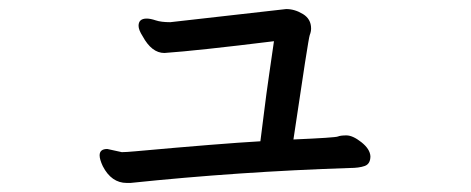

<svg xmlns="http://www.w3.org/2000/svg" viewBox="-20 -409 1040 424"><path d="M268 -5H260Q226 -5 207 -42Q200 -57 200 -66Q200 -80 217 -80L249 -73Q258 -73 280 -75Q468 -92 555 -97Q558 -119 563 -160Q568 -201 574.5 -245.5Q581 -290 585 -318Q415 -297 343 -292Q315 -292 295 -329Q286 -343 286 -352Q286 -368 304 -368Q312 -368 324 -364Q336 -360 356 -360L612 -389Q631 -389 649 -378Q667 -367 667 -346Q667 -339 664 -331.5Q661 -324 628 -101Q720 -105 726 -107.5Q732 -110 745 -110Q759 -110 778 -95Q797 -80 798 -64Q798 -47 785.5 -42.5Q773 -38 752 -38Q507 -30 268 -5Z"/></svg>

Font: LXGW WenKai Lite
Style: Bold
Weight: 700
Designer: LXGW / Fontworks Inc.
Foundry: LXGW / Fontworks Inc.
Version: Version 1.330;April 28, 2024